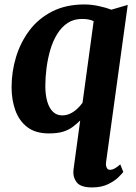

<svg xmlns="http://www.w3.org/2000/svg" viewBox="-20 -588 612 862"><path d="M456 141.5Q454.5 154 458.8 164.2Q463 174.5 474.5 174.5Q483 174.5 494 168.8Q505 163 520 150L533.5 184Q529 190.5 511.5 207.8Q494 225 464.5 239.2Q435 253.5 393 253.5Q340.5 253.5 323.2 229Q306 204.5 310 173.5L340 -47Q324.5 -32 306.8 -18.5Q289 -5 263.8 3Q238.5 11 199.5 11Q139 11 102.2 -17.5Q65.5 -46 48.8 -93Q32 -140 32 -196.5Q32 -266 52 -332Q72 -398 112.2 -451.5Q152.5 -505 214.2 -536.5Q276 -568 359.5 -568Q390.5 -568 424.8 -560.5Q459 -553 480 -544.5L553.5 -566ZM400.5 -493Q388 -499 375 -501Q362 -503 348.5 -503Q311 -503 283.5 -484.8Q256 -466.5 236.8 -435.2Q217.5 -404 206 -364.8Q194.5 -325.5 189 -283.5Q183.5 -241.5 183.5 -202.5Q183.5 -161 192.5 -131.2Q201.5 -101.5 218.2 -85.8Q235 -70 258.5 -70Q278.5 -70 295.2 -78Q312 -86 326.2 -99.2Q340.5 -112.5 350.5 -126.5Z"/></svg>

Font: Merriweather Light 18pt ExtraBold
Style: Italic
Weight: 800
Italic angle: -7.8°
Version: Version 2.101